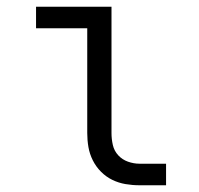

<svg xmlns="http://www.w3.org/2000/svg" viewBox="-20 -550 590 570"><path d="M473 0H394Q373 0 352.5 -3.5Q332 -7 313.5 -16Q295 -25 280 -40Q265 -55 255.5 -74Q246 -93 242.5 -113.5Q239 -134 239 -155V-466H87V-530H311V-155Q311 -137 315 -119.5Q319 -102 331 -89Q343 -76 360 -70Q377 -64 394 -64H473Z"/></svg>

Font: Lode
Style: Regular
Weight: 400
Monospace: yes
Designer: Belleve Invis
Foundry: Belleve Invis
Version: Version 29.2.0; ttfautohint (v1.8.3)